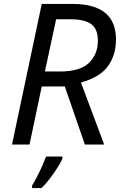

<svg xmlns="http://www.w3.org/2000/svg" viewBox="-20 -734 613 975"><path d="M41 0 192 -714H349Q569 -714 569 -533Q569 -455 528.5 -398.5Q488 -342 391 -315L509 0H411L309 -295H192L130 0ZM286 -371Q386 -371 431.5 -414.5Q477 -458 477 -527Q477 -588 442.5 -612Q408 -636 341 -636H265L208 -371ZM143 221V208Q153 192 167 165.5Q181 139 193.5 110.5Q206 82 214 61H297V71Q291 87 274 114Q257 141 235 170.5Q213 200 191 221Z"/></svg>

Font: BC Sans
Style: Italic
Weight: 400
Italic angle: -12°
Designer: Monotype Design Team
Designer: Province of B.C.
Foundry: Monotype Imaging Inc.
Version: Version 2.000;GOOG;noto-source:20170915:90ef993387c0